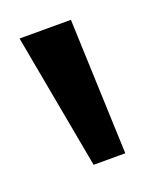

<svg xmlns="http://www.w3.org/2000/svg" viewBox="-58 -889 204 274"><g transform="rotate(-20 44.0 -751.5)"><path d="M88.4 -648.9H40.3L2.6 -854.4H80.6L88.4 -648.9Z"/></g></svg>

Font: Lohit Bengali
Style: Regular
Weight: 400
Version: Version 2.91.5